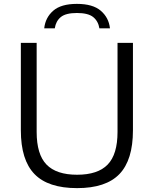

<svg xmlns="http://www.w3.org/2000/svg" viewBox="-20 -961 793 990"><path d="M377.5 9Q228 9 157.8 -63.5Q87.5 -136 87.5 -289V-740H169V-280.5Q169 -165 219.8 -112.5Q270.5 -60 377.5 -60Q484.5 -60 535.2 -112.5Q586 -165 586 -280.5V-740H665.5V-289Q665.5 -136 595.8 -63.5Q526 9 377.5 9ZM208 -815Q214 -870.5 254.5 -905.8Q295 -941 376.5 -941Q458.5 -941 499.8 -905.5Q541 -870 547 -815H492.5Q486.5 -852 460.5 -873Q434.5 -894 376.5 -894Q319 -894 293.5 -873Q268 -852 262.5 -815Z"/></svg>

Font: Encode Sans Semi Expanded
Style: Regular
Weight: 400
Width: 6
Designer: Multiple Designers
Foundry: Impallari Type
Version: Version 3.000; ttfautohint (v1.8.3) -l 8 -r 50 -G 200 -x 14 